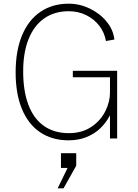

<svg xmlns="http://www.w3.org/2000/svg" viewBox="-20 -753 752 1044"><path d="M65 -359Q65 -477.5 100.2 -561.5Q135.5 -645.5 200.5 -689.2Q265.5 -733 354 -733Q413 -733 468.5 -706.2Q524 -679.5 560.2 -634.8Q596.5 -590 602 -538L556 -530Q548.5 -575.5 520.2 -612.5Q492 -649.5 448.5 -670.8Q405 -692 354 -692Q276 -692 220.2 -652.8Q164.5 -613.5 135.2 -540Q106 -466.5 106 -365Q106 -257.5 134.8 -182.2Q163.5 -107 219.2 -68Q275 -29 354 -29Q426 -29 476.8 -63.2Q527.5 -97.5 552.8 -148.5Q578 -199.5 578 -249V-333H376V-368H617V0H578V-126Q557.5 -86.5 526 -56Q494.5 -25.5 450.8 -7.8Q407 10 353 10Q263 10 198.2 -33.8Q133.5 -77.5 99.2 -160.5Q65 -243.5 65 -359ZM347.5 160H311.5V80H394.5V148L325.5 271H293.5Z"/></svg>

Font: Public Sans VF
Style: Regular
Weight: 400
Designer: Pablo Impallari, Rodrigo Fuenzalida (Modified by Dan O. Williams and USWDS)
Version: Version 1.003